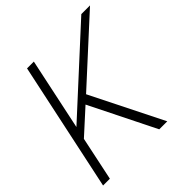

<svg xmlns="http://www.w3.org/2000/svg" viewBox="-188 -854 998 998"><g transform="rotate(-45 311.0 -355.0)"><path d="M8 0 159 -710H209L125 -313L558 -710H622L281 -398L480 0H421L241 -362L109 -242L58 0Z"/></g></svg>

Font: Geist Mono ExtraLight
Style: Italic
Weight: 200
Italic angle: -12°
Monospace: yes
Designer: Basement.studio, Andrés Briganti, Mateo Zaragoza
Foundry: Basement.studio, Vercel, Andrés Briganti, Guido Ferreyra, Mateo Zaragoza
Version: Version 1.500; ttfautohint (v1.8.4.7-5d5b)